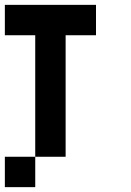

<svg xmlns="http://www.w3.org/2000/svg" viewBox="-20 -395 540 790"><path d="M375 -375V-250H250V250H125V-250H0V-375ZM125 250V375H0V250Z"/></svg>

Font: Bytesized
Style: Regular
Weight: 400
Monospace: yes
Designer: baltdev
Version: Version 1.000